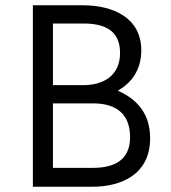

<svg xmlns="http://www.w3.org/2000/svg" viewBox="-20 -710 650 730"><path d="M105 0H331.5C440.4 0 550.8 -46.4 550.8 -184.1C550.8 -280.3 499 -333.5 428.2 -365.2C479 -395 517.1 -441.9 517.1 -519C517.1 -644.5 406.7 -689.9 295.9 -689.9H105ZM181.2 -386.2V-620.6H297.4C372.1 -620.6 436.5 -598.1 436.5 -508.8C436.5 -422.4 373.5 -386.2 295.9 -386.2ZM181.2 -71.8V-316.9H335C408.2 -316.9 474.6 -287.6 474.6 -188.5C474.6 -96.2 407.2 -71.8 333.5 -71.8Z"/></svg>

Font: HK Grotesk
Style: Regular
Weight: 400
Designer: Alfredo Marco Pradil and Stefan Peev
Foundry: Hanken Design Co.
Version: Version 1.045;PS 001.045;hotconv 1.0.88;makeotf.lib2.5.64775